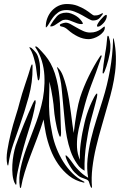

<svg xmlns="http://www.w3.org/2000/svg" viewBox="-20 -932 597 956"><path d="M269 -503Q278 -450 280 -387Q282 -324 284 -271Q284 -268 283.5 -260Q283 -252 279 -251Q277 -251 274 -259.5Q271 -268 270 -271Q266 -283 262.5 -299Q259 -315 256 -331.5Q253 -348 251 -364.5Q249 -381 248 -395Q248 -398 246.5 -412Q245 -426 242 -444.5Q239 -463 235 -484.5Q231 -506 226 -526Q226 -484 224.5 -443.5Q223 -403 226 -362Q228 -336 232 -311.5Q236 -287 241 -262Q248 -227 262 -192Q276 -157 295.5 -126Q315 -95 340.5 -69.5Q366 -44 396 -29Q401 -27 400.5 -24.5Q400 -22 396 -23Q355 -32 324 -56.5Q293 -81 269.5 -115Q246 -149 231 -189Q216 -229 208 -269Q205 -286 202 -303Q199 -320 197 -337Q182 -289 164.5 -243Q147 -197 131 -155Q115 -113 103 -74Q91 -35 85 0Q84 1 84 2Q82 4 82 4Q79 4 79 0Q72 -46 82.5 -94.5Q93 -143 111.5 -194Q130 -245 151 -298.5Q172 -352 186 -407Q195 -441 199 -479.5Q203 -518 201 -555.5Q199 -593 188.5 -628Q178 -663 159 -692Q154 -698 156 -700Q158 -702 162 -700Q166 -698 169 -695Q189 -675 204.5 -656.5Q220 -638 232 -616Q244 -594 253 -567Q262 -540 269 -503ZM390 -270Q396 -299 401 -321Q406 -343 412.5 -363Q419 -383 427.5 -403.5Q436 -424 449 -449Q451 -452 455.5 -459.5Q460 -467 463 -466Q465 -466 464 -457Q463 -448 462 -445Q459 -432 454.5 -415Q450 -398 445 -379.5Q440 -361 435 -343Q430 -325 427 -312Q423 -295 418.5 -270.5Q414 -246 409.5 -216Q405 -186 402.5 -152Q400 -118 401 -82Q392 -87 382.5 -94.5Q373 -102 364 -116Q343 -146 331.5 -179.5Q320 -213 313 -249Q306 -285 303 -322.5Q300 -360 296 -396Q291 -443 287 -491Q283 -539 266 -590Q264 -595 263.5 -595.5Q263 -596 265 -597Q268 -597 271 -592Q284 -579 293.5 -554.5Q303 -530 310.5 -500Q318 -470 323.5 -436.5Q329 -403 333 -371.5Q337 -340 340.5 -313.5Q344 -287 347 -270Q354 -328 362 -373.5Q370 -419 379 -447Q387 -472 398 -499Q409 -526 422 -552.5Q435 -579 448.5 -603Q462 -627 474 -645Q477 -650 480 -654Q483 -658 485 -656Q487 -654 485.5 -649.5Q484 -645 482 -640Q469 -601 457.5 -570Q446 -539 434.5 -509Q423 -479 413 -446.5Q403 -414 393 -374Q387 -348 379 -319Q371 -290 366.5 -259.5Q362 -229 363.5 -197.5Q365 -166 378 -136Q377 -153 378 -174.5Q379 -196 381.5 -215.5Q384 -235 386.5 -250Q389 -265 390 -270ZM370 -86Q381 -74 393 -64.5Q405 -55 419 -47Q411 -92 416 -140.5Q421 -189 433 -239Q445 -289 461 -339Q477 -389 492 -437Q514 -507 527.5 -582.5Q541 -658 543 -733Q543 -741 544 -741Q547 -741 547 -736Q556 -693 557 -652.5Q558 -612 553 -572.5Q548 -533 539 -494Q530 -455 518 -415Q503 -361 487 -306.5Q471 -252 458.5 -199.5Q446 -147 440 -96.5Q434 -46 438 -1Q438 3 436 3Q434 3 433.5 1.5Q433 0 432 -1Q428 -11 427.5 -12Q427 -13 424 -23Q422 -31 418 -34Q414 -37 412 -38Q395 -44 383 -49Q371 -54 351 -74Q343 -82 334 -96Q325 -110 318 -123.5Q311 -137 308 -147.5Q305 -158 308 -159Q309 -159 313 -155.5Q317 -152 321 -147.5Q325 -143 328.5 -138Q332 -133 333 -132Q351 -105 370 -86ZM77 -419Q89 -465 105.5 -513Q122 -561 133 -599Q135 -604 136.5 -608Q138 -612 140 -611Q142 -611 142 -606Q142 -601 142 -596Q143 -523 123 -450Q103 -377 78 -306Q62 -261 46 -214.5Q30 -168 22 -114Q21 -109 21 -108.5Q21 -108 19 -108Q18 -108 16 -115Q10 -142 16.5 -183Q23 -224 34 -268.5Q45 -313 58 -353.5Q71 -394 77 -419ZM58 -206Q76 -257 98.5 -312.5Q121 -368 144 -418Q145 -420 149 -427Q153 -434 155 -434Q157 -433 157.5 -425Q158 -417 156 -414Q154 -402 150.5 -384.5Q147 -367 142 -348.5Q137 -330 132 -313Q127 -296 123 -284Q120 -275 109.5 -240Q99 -205 88 -162.5Q77 -120 68.5 -80Q60 -40 62 -21Q62 -12 59 -12Q58 -12 56.5 -15.5Q55 -19 53 -21Q45 -38 42.5 -62Q40 -86 41.5 -112Q43 -138 47.5 -162.5Q52 -187 58 -206ZM504 -669Q508 -689 510 -707.5Q512 -726 514 -747Q514 -749 515 -751.5Q516 -754 518 -754Q519 -754 522 -749Q523 -747 523 -745Q526 -735 527.5 -727Q529 -719 529.5 -710Q530 -701 529.5 -689.5Q529 -678 526 -663Q524 -651 519.5 -634Q515 -617 510 -601.5Q505 -586 500.5 -575.5Q496 -565 493 -566Q491 -566 491 -571.5Q491 -577 492 -583.5Q493 -590 494 -597Q495 -604 495 -608L504 -669ZM153 -627Q149 -644 143.5 -660Q138 -676 129 -690Q125 -696 127 -697Q129 -697 133 -695L137 -693Q150 -681 159.5 -669Q169 -657 175 -629Q178 -618 179 -601.5Q180 -585 179.5 -569Q179 -553 177 -542Q175 -531 171 -532Q169 -532 168 -537Q167 -542 166 -548.5Q165 -555 164 -561Q163 -567 163 -569Q161 -585 159 -599Q157 -613 153 -627ZM278 -807Q276 -810 286 -814Q296 -818 305 -819Q316 -820 330 -812.5Q344 -805 360 -795.5Q376 -786 393.5 -778Q411 -770 428 -770Q446 -770 458.5 -774.5Q471 -779 479 -784.5Q487 -790 492.5 -795Q498 -800 501 -800Q501 -799 501.5 -797.5Q502 -796 502 -795Q502 -783 493.5 -772.5Q485 -762 472.5 -754Q460 -746 446 -741.5Q432 -737 422 -737Q394 -737 367 -750.5Q340 -764 320 -782Q310 -791 303 -794.5Q296 -798 290.5 -799Q285 -800 282 -801Q279 -802 278 -807ZM208 -800Q208 -822 216 -842.5Q224 -863 238 -878.5Q252 -894 271 -903Q290 -912 313 -912Q343 -912 366 -903Q389 -894 405.5 -883.5Q422 -873 433 -864Q444 -855 450 -855Q460 -855 467 -856.5Q474 -858 485 -864Q488 -866 491 -866Q494 -866 492 -862Q479 -843 469 -836.5Q459 -830 442 -830Q435 -830 421 -838Q407 -846 389.5 -856Q372 -866 351.5 -874Q331 -882 311 -882Q286 -882 270 -870.5Q254 -859 243 -844Q232 -829 224.5 -815Q217 -801 209 -795Q208 -796 208 -800ZM463 -804Q463 -808 468.5 -817Q474 -826 481.5 -834.5Q489 -843 496 -850Q503 -857 508 -858Q512 -858 512 -853Q512 -846 508 -836.5Q504 -827 497 -819Q490 -811 482 -805Q474 -799 467 -799Q463 -799 463 -804ZM311 -869Q322 -869 334.5 -864.5Q347 -860 358.5 -853Q370 -846 379 -836Q388 -826 393 -816Q392 -812 386 -812Q375 -812 365 -815.5Q355 -819 345.5 -823Q336 -827 326.5 -830.5Q317 -834 307 -834Q295 -834 286 -828.5Q277 -823 268.5 -817Q260 -811 251 -805.5Q242 -800 231 -800V-806Q245 -830 262 -849.5Q279 -869 311 -869Z"/></svg>

Font: Akronim
Style: Regular
Weight: 400
Designer: Grzegorz Klimczewski
Foundry: Fonty.PL
Version: Version 1.002